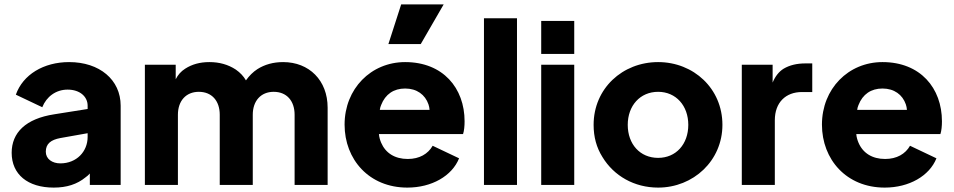

<svg xmlns="http://www.w3.org/2000/svg" viewBox="-20 -840 4331 872"><path d="M224 12C283 12 330 -3 369 -35C376 -40 382 -45 388 -52V0H528V-360C528 -478 432 -558 294 -558C178 -558 84 -501 52 -410L172 -353C191 -401 234 -433 287 -433C343 -433 378 -401 378 -360V-345L227 -321C96 -301 33 -237 33 -146C33 -48 106 12 224 12ZM378 -235V-218C378 -152 328 -98 254 -98C217 -98 188 -118 188 -151C188 -187 211 -205 254 -213Z M788 0V-319C788 -382 825 -423 883 -423C942 -423 978 -382 978 -319V0H1128V-319C1128 -382 1165 -423 1223 -423C1282 -423 1318 -382 1318 -319V0H1468V-351C1468 -475 1384 -558 1266 -558C1221 -558 1182 -547 1149 -526C1129 -513 1112 -496 1097 -475C1086 -494 1071 -510 1051 -524C1016 -547 976 -558 931 -558C888 -558 852 -548 821 -528C802 -516 788 -500 778 -480V-546H638V0Z M1891 -640 1995 -820H1802L1744 -640ZM1830 12C1941 12 2033 -41 2065 -121L1945 -178C1924 -141 1885 -118 1832 -118C1773 -118 1731 -145 1711 -192C1706 -204 1702 -217 1701 -231H2083C2088 -246 2090 -268 2090 -289C2090 -440 1992 -558 1820 -558C1665 -558 1545 -437 1545 -274C1545 -116 1656 12 1830 12ZM1705 -341C1706 -349 1708 -356 1711 -363C1730 -412 1768 -438 1820 -438C1873 -438 1911 -410 1926 -366C1929 -358 1930 -350 1931 -341Z M2328 0V-757H2178V0Z M2588 -595V-745H2438V-595ZM2588 0V-546H2438V0Z M2969 12C3129 12 3261 -110 3261 -273C3261 -438 3130 -558 2969 -558C2807 -558 2676 -438 2676 -273C2676 -218 2689 -170 2716 -127C2768 -41 2861 12 2969 12ZM2969 -123C2887 -123 2831 -185 2831 -273C2831 -360 2887 -423 2969 -423C3050 -423 3106 -360 3106 -273C3106 -185 3050 -123 2969 -123Z M3499 0V-294C3499 -375 3549 -422 3622 -422H3669V-552H3637C3599 -552 3566 -544 3539 -528C3518 -515 3501 -494 3489 -465V-546H3349V0Z M3998 12C4109 12 4201 -41 4233 -121L4113 -178C4092 -141 4053 -118 4000 -118C3941 -118 3899 -145 3879 -192C3874 -204 3870 -217 3869 -231H4251C4256 -246 4258 -268 4258 -289C4258 -440 4160 -558 3988 -558C3833 -558 3713 -437 3713 -274C3713 -116 3824 12 3998 12ZM3873 -341C3874 -349 3876 -356 3879 -363C3898 -412 3936 -438 3988 -438C4041 -438 4079 -410 4094 -366C4097 -358 4098 -350 4099 -341Z"/></svg>

Font: Plus Jakarta Sans ExtraBold
Style: Regular
Weight: 800
Designer: Gumpita Rahayu
Foundry: Tokotype
Version: Version 2.071;gftools[0.9.30]